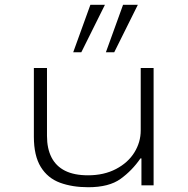

<svg xmlns="http://www.w3.org/2000/svg" viewBox="-20 -777 789 805"><path d="M350 8Q283 8 231.5 -11Q180 -30 151 -77Q122 -124 122 -204V-492H177V-207Q177 -154 196 -117Q215 -80 253 -61Q291 -42 349 -42Q416 -42 466.5 -68.5Q517 -95 543.5 -138Q570 -181 570 -230V-492H624V0H573V-113H569Q534 -62 485.5 -27Q437 8 350 8ZM424 -558 496 -757H558L459 -558ZM287 -558 359 -757H420L321 -558Z"/></svg>

Font: Nunito Sans 7pt Expanded ExtraLight
Style: Regular
Weight: 250
Width: 7
Designer: Vernon Adams
Foundry: Vernon Adams
Version: Version 3.101;gftools[0.9.27]